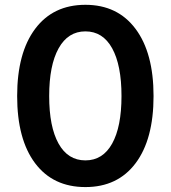

<svg xmlns="http://www.w3.org/2000/svg" viewBox="-20 -757 700 787"><path d="M330.1 9.8Q197.3 9.8 123.8 -88.1Q50.3 -186 50.3 -363.3Q50.3 -540 124 -638.7Q197.8 -737.3 330.1 -737.3Q461.9 -737.3 535.6 -638.7Q609.4 -540 609.4 -363.3Q609.4 -186 535.9 -88.1Q462.4 9.8 330.1 9.8ZM330.1 -99.6Q401.4 -99.6 439.7 -168.5Q478 -237.3 478 -363.3Q478 -489.7 439.7 -559.1Q401.4 -628.4 330.1 -628.4Q258.8 -628.4 220.2 -558.8Q181.6 -489.3 181.6 -363.3Q181.6 -237.3 220 -168.5Q258.3 -99.6 330.1 -99.6Z"/></svg>

Font: Inter SemiBold
Style: Regular
Weight: 600
Designer: Rasmus Andersson
Foundry: rsms
Version: Version 4.001;git-9221beed3